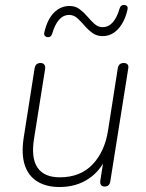

<svg xmlns="http://www.w3.org/2000/svg" viewBox="-20 -743 585 771"><path d="M219 8Q167 8 131 -13.5Q95 -35 80 -78.5Q65 -122 75 -189L119 -469Q121 -480 127 -485Q133 -490 143 -490Q153 -490 158 -483.5Q163 -477 161 -465L117 -188Q104 -109 130.5 -70Q157 -31 220 -31Q303 -31 352 -83Q401 -135 414 -220L453 -469Q455 -480 461 -485Q467 -490 477 -490Q487 -490 492 -484.5Q497 -479 495 -468L423 -15Q420 6 400 6Q390 6 385.5 -0.5Q381 -7 383 -19L399 -120H410Q387 -60 337 -26Q287 8 219 8ZM170 -594Q163 -595 159.5 -600Q156 -605 158 -613Q164 -639 173.5 -658.5Q183 -678 196 -691.5Q209 -705 225 -712Q241 -719 259 -719Q283 -719 300 -706Q317 -693 331 -676.5Q345 -660 359.5 -647Q374 -634 392 -634Q416 -634 433 -653.5Q450 -673 460 -708Q462 -716 467.5 -720Q473 -724 480 -723Q488 -722 491 -717Q494 -712 492 -704Q484 -670 469.5 -646.5Q455 -623 435.5 -610.5Q416 -598 392 -598Q368 -598 350.5 -611Q333 -624 319 -640.5Q305 -657 290.5 -670Q276 -683 258 -683Q234 -683 217 -663.5Q200 -644 190 -609Q188 -601 183 -597Q178 -593 170 -594Z"/></svg>

Font: Nunito ExtraLight
Style: Italic
Weight: 200
Italic angle: -9°
Designer: Vernon Adams
Foundry: Vernon Adams
Version: Version 3.602